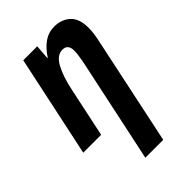

<svg xmlns="http://www.w3.org/2000/svg" viewBox="-236 -643 971 971"><g transform="rotate(-45 249.0 -157.5)"><path d="M324 -320Q328 -341 331 -361Q334 -381 334 -397Q334 -443 295 -443Q255 -443 228.5 -394Q202 -345 186 -269L129 0H1L117 -545H217L211 -467H214Q240 -508 273.5 -531.5Q307 -555 348 -555Q399 -555 433 -524.5Q467 -494 467 -427Q467 -390 455 -337L333 240H205Z"/></g></svg>

Font: Noto Sans Condensed
Style: Bold Italic
Weight: 700
Width: 3
Italic angle: -12°
Designer: Monotype Design Team
Foundry: Monotype Imaging Inc.
Version: Version 2.013; ttfautohint (v1.8.4.7-5d5b)